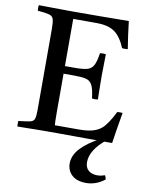

<svg xmlns="http://www.w3.org/2000/svg" viewBox="-101 -773 842 1094"><g transform="rotate(10 320.0 -225.5)"><path d="M33 1Q31 -14 33 -31Q80 -36 100 -40.5Q120 -45 125 -60.5Q130 -76 130 -111V-576Q130 -618 125 -636Q120 -654 99.5 -659.5Q79 -665 33 -669Q31 -684 33 -701Q59 -701 78.5 -700.5Q98 -700 118 -700Q138 -700 166 -699.5Q194 -699 237 -699Q316 -699 385 -699.5Q454 -700 500 -700.5Q546 -701 554 -701Q558 -664 563.5 -625Q569 -586 576 -542Q559 -540 543 -542Q531 -572 515 -595Q499 -618 482 -630Q463 -644 436.5 -651Q410 -658 371 -658H240V-385H295Q343 -385 368 -391.5Q393 -398 405 -420.5Q417 -443 424 -492Q442 -495 458 -492Q457 -432 456.5 -404Q456 -376 456 -362Q456 -346 456.5 -313.5Q457 -281 458 -230Q443 -227 424 -230Q418 -283 406 -306Q394 -329 370.5 -335Q347 -341 304 -341H240V-124Q240 -90 240.5 -69.5Q241 -49 242 -43H379Q429 -43 459.5 -51.5Q490 -60 510 -77Q524 -88 543 -115.5Q562 -143 579 -179Q595 -181 610 -179Q600 -123 593 -78Q586 -33 581 0Q536 0 483 0Q430 0 377 -0.5Q324 -1 280.5 -1Q237 -1 211 -1Q164 -1 134.5 -0.5Q105 0 82.5 0.5Q60 1 33 1ZM513 -12H550Q459 60 459 132Q459 163 478 179.5Q497 196 528 196Q542 196 553 193.5Q564 191 573 188Q580 201 581 211Q556 231 528.5 240.5Q501 250 475 250Q420 250 391.5 223.5Q363 197 363 156Q363 109 402.5 67Q442 25 513 -12Z"/></g></svg>

Font: Castoro
Style: Regular
Weight: 400
Designer: John Hudson
Foundry: Tiro Typeworks Ltd.
Version: Version 2.04